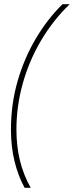

<svg xmlns="http://www.w3.org/2000/svg" viewBox="-20 -734 351 912"><path d="M97 158Q66 102 49 32Q32 -38 32 -118Q32 -240 64 -350Q96 -460 151.5 -553Q207 -646 277 -714H311Q232 -638 175 -541.5Q118 -445 88 -337Q58 -229 58 -118Q58 39 126 158Z"/></svg>

Font: Noto Sans Thin
Style: Italic
Weight: 100
Italic angle: -12°
Designer: Monotype Design Team
Foundry: Monotype Imaging Inc.
Version: Version 2.013; ttfautohint (v1.8.4.7-5d5b)